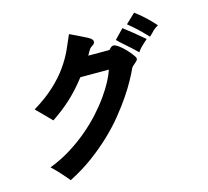

<svg xmlns="http://www.w3.org/2000/svg" viewBox="-120 -901 1239 1145"><g transform="rotate(-15 500.0 -328.5)"><path d="M834 -591Q818 -577 809 -568.5Q800 -560 794 -554Q788 -548 783 -542Q778 -536 771 -526Q735 -561 703 -588.5Q671 -616 655 -633L711 -691Q742 -667 772.5 -642.5Q803 -618 834 -591ZM920 -653Q908 -646 900 -640Q892 -634 886 -628Q880 -622 873.5 -615Q867 -608 857 -599Q839 -618 825.5 -631.5Q812 -645 800 -656.5Q788 -668 774.5 -679.5Q761 -691 743 -706L802 -762Q821 -748 836 -735.5Q851 -723 864.5 -710Q878 -697 891.5 -683.5Q905 -670 920 -653ZM747 -495Q747 -487 741 -480.5Q735 -474 725 -466Q718 -461 715 -457.5Q712 -454 707 -448Q694 -419 672 -378.5Q650 -338 617.5 -290Q585 -242 542.5 -189.5Q500 -137 445.5 -85Q391 -33 324.5 16Q258 65 179 105Q164 87 153 74.5Q142 62 131.5 50.5Q121 39 109.5 27Q98 15 82 0Q151 -26 212 -64Q273 -102 324 -145Q375 -188 416.5 -234Q458 -280 489 -324Q520 -368 540 -406.5Q560 -445 569 -473H393Q342 -407 289.5 -358.5Q237 -310 171 -266Q159 -278 148.5 -289Q138 -300 127.5 -310.5Q117 -321 105.5 -332.5Q94 -344 80 -358Q159 -406 211.5 -455Q264 -504 298.5 -553Q333 -602 354.5 -649Q376 -696 394 -739Q431 -721 456.5 -709Q482 -697 497.5 -688.5Q513 -680 519.5 -673Q526 -666 526 -659Q526 -646 514.5 -639Q503 -632 495 -624Q487 -612 482 -603.5Q477 -595 472 -585H603Q610 -594 617 -599.5Q624 -605 633 -605Q647 -603 666 -588.5Q685 -574 702.5 -555.5Q720 -537 733 -519.5Q746 -502 747 -495Z"/></g></svg>

Font: D2Coding
Style: Bold
Weight: 700
Monospace: yes
Designer: Yong-Rak Park; Jeong-Hwan Yoon; Sang-Min Lee;
Foundry: NHN Corporation
Version: Version 1.3.2; Build 20180524